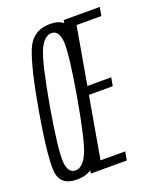

<svg xmlns="http://www.w3.org/2000/svg" viewBox="-132 -760 697 844"><g transform="rotate(-20 216.0 -338.0)"><path d="M82.5 4Q163.5 4 194 -70.8Q224.5 -145.5 258 -337.5Q291 -528 287.5 -603.8Q284 -679.5 203 -679.5Q122 -679.5 91.2 -604.2Q60.5 -529 27 -337.5Q-6 -146 -2.5 -71Q1 4 82.5 4ZM89.5 -36Q55 -36 50.5 -89.5Q46 -143 79 -337.5Q113.5 -532 137.2 -585.8Q161 -639.5 196 -639.5Q230 -639.5 234.8 -586Q239.5 -532.5 206 -337.5Q172 -143 148 -89.5Q124 -36 89.5 -36ZM147.5 0H316L323 -40H207.5L258 -328H369.5L376.5 -367H265L312 -635H428L435 -675H266.5Z"/></g></svg>

Font: Anybody ExtraCondensed Light
Style: Italic
Weight: 300
Width: 2
Italic angle: -10°
Version: Version 1.113;gftools[0.9.25]